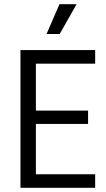

<svg xmlns="http://www.w3.org/2000/svg" viewBox="-20 -900 510 920"><path d="M78 0V-660H152V0ZM105 0V-65H436V0ZM105 -306V-370H402V-306ZM105 -595V-660H436V-595ZM266 -737H203L265 -880H347Z"/></svg>

Font: Bricolage Grotesque SemiCondensed Light
Style: Regular
Weight: 300
Width: 4
Designer: Mathieu Triay
Foundry: Atelier Triay
Version: Version 1.000;gftools[0.9.30]